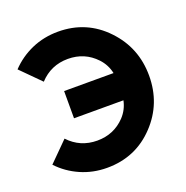

<svg xmlns="http://www.w3.org/2000/svg" viewBox="-129 -830 927 959"><g transform="rotate(-20 334.5 -350.5)"><path d="M280.3 -712Q431.3 -712 533.3 -604.3Q633.7 -499 633.7 -350Q633.7 -202.3 535.3 -97.7Q433.3 11.3 280.3 11.3Q205.3 11.3 140.3 -17.3Q75 -46 27.3 -97L129 -198.7Q190 -133.3 280.3 -133.3Q369 -133.3 428.7 -196Q461.3 -231 471 -278H208.3V-422.7H471Q461.3 -469 428.7 -504Q369 -567.3 280.3 -567.3Q190 -567.3 129 -501.3L26.7 -604Q75 -655 140.3 -683.7Q173 -698 208.2 -705Q243.3 -712 280.3 -712Z"/></g></svg>

Font: Unageo Variable
Style: Regular
Weight: 300
Designer: Richard Sepsi
Foundry: Richard Sepsi
Version: Version 2.200